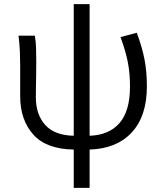

<svg xmlns="http://www.w3.org/2000/svg" viewBox="-20 -713 797 932"><path d="M338 199V13Q205 11 141.5 -60Q78 -131 78 -246V-395Q78 -427 76.5 -462.5Q75 -498 70 -540H149Q154 -512 155 -481Q156 -450 156 -415Q156 -385 155.5 -351Q155 -317 154.5 -287.5Q154 -258 154 -241Q154 -157 199.5 -106.5Q245 -56 338 -54V-693H415V-54Q509 -57 560 -115.5Q611 -174 611 -293Q611 -355 601 -408.5Q591 -462 565 -533L644 -554Q670 -484 681.5 -424.5Q693 -365 693 -294Q693 -149 619.5 -70Q546 9 415 13V199Z"/></svg>

Font: Source Han Sans SC Normal
Style: Regular
Weight: 350
Designer: Ryoko NISHIZUKA 西塚涼子 (kana, bopomofo & ideographs); Paul D. Hunt (Latin, Greek & Cyrillic); Sandoll Communications 산돌커뮤니
Foundry: Adobe
Version: Version 2.004;hotconv 1.0.118;makeotfexe 2.5.65603